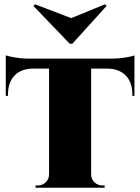

<svg xmlns="http://www.w3.org/2000/svg" viewBox="-20 -874 652 894"><path d="M316.9 -670.4H304.7L135.7 -846.2L143.1 -854L311.5 -789.6L468.8 -854L476.1 -846.2ZM106.9 -601.1H505.9Q531.7 -601.1 564.9 -606.4Q598.1 -611.8 606 -616.2V-427.7H596.2V-433.1Q596.7 -490.2 565.7 -522.2Q534.7 -554.2 477.5 -554.7H404.3V-62.5Q404.3 -40 419.9 -25.1Q435.5 -10.3 457.5 -10.3H467.3V0H145.5V-10.3H155.8Q177.7 -10.3 192.9 -25.1Q208 -40 208.5 -62.5V-554.7H135.3Q78.1 -554.2 47.6 -522.2Q17.1 -490.2 17.1 -433.1V-427.7H6.8V-616.2Q20.5 -611.3 51.3 -606.2Q82 -601.1 106.9 -601.1Z"/></svg>

Font: Cinzel Black
Style: Regular
Weight: 900
Designer: Natanael Gama
Version: Version 1.001;PS 001.001;hotconv 1.0.56;makeotf.lib2.0.21325